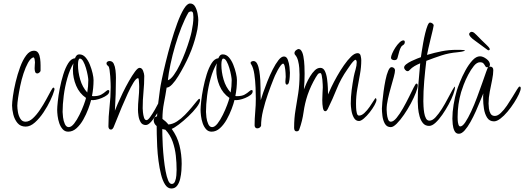

<svg xmlns="http://www.w3.org/2000/svg" viewBox="-20 -737 2998 1098"><path d="M127 -13Q97 -13 80 -33.5Q63 -54 56 -82.5Q49 -111 49 -134Q49 -151 54 -187.5Q59 -224 69.5 -268Q80 -312 95 -353Q110 -394 130 -420.5Q150 -447 174 -447Q191 -447 199 -434Q207 -421 209.5 -401.5Q212 -382 212 -363.5Q212 -345 212 -333Q212 -328 205.5 -322.5Q199 -317 194 -317Q184 -317 181 -326Q178 -335 178 -346Q178 -357 179 -366.5Q180 -376 180 -381Q180 -386 178 -397.5Q176 -409 170 -409Q154 -403 140 -377.5Q126 -352 114.5 -317Q103 -282 95.5 -245Q88 -208 83.5 -177.5Q79 -147 79 -132Q79 -118 82.5 -96.5Q86 -75 96.5 -58Q107 -41 126 -41Q147 -41 168 -60.5Q189 -80 208.5 -109Q228 -138 244 -167.5Q260 -197 270.5 -216.5Q281 -236 285 -236Q290 -236 291 -231Q292 -226 291 -223L290 -219Q284 -197 268 -163Q252 -129 229 -94.5Q206 -60 179.5 -36.5Q153 -13 127 -13Z M370 16Q351 16 338.5 2Q326 -12 319 -32.5Q312 -53 309.5 -74Q307 -95 307 -109Q307 -124 310.5 -157.5Q314 -191 322 -232Q330 -273 342 -311.5Q354 -350 370.5 -376Q387 -402 409 -404Q412 -413 418 -419.5Q424 -426 434 -426Q454 -426 469 -409Q484 -392 494 -367Q504 -342 509.5 -318Q515 -294 515 -279Q515 -233 506 -188L514 -187Q543 -187 559 -196Q575 -205 584 -213.5Q593 -222 599 -222Q605 -222 605 -215Q605 -203 592.5 -193.5Q580 -184 562 -176.5Q544 -169 527 -166Q510 -163 501 -165Q496 -144 484.5 -113.5Q473 -83 456.5 -53.5Q440 -24 418 -4Q396 16 370 16ZM479 -208Q485 -243 485 -279Q485 -287 481.5 -306.5Q478 -326 471.5 -348Q465 -370 456 -386Q447 -402 437 -402Q432 -402 429.5 -394.5Q427 -387 426.5 -378Q426 -369 426 -366Q426 -326 438.5 -282.5Q451 -239 479 -208ZM373 -10Q388 -10 404 -30.5Q420 -51 434.5 -80.5Q449 -110 459 -137Q469 -164 472 -177Q434 -203 415.5 -247Q397 -291 397 -337Q397 -357 400 -375Q379 -339 365 -290Q351 -241 344.5 -190Q338 -139 338 -97Q338 -87 340.5 -66Q343 -45 351 -27.5Q359 -10 373 -10Z M614 4Q607 4 603.5 -1.5Q600 -7 600 -14Q600 -70 606.5 -126.5Q613 -183 613 -239Q613 -245 612.5 -262.5Q612 -280 610.5 -300.5Q609 -321 606.5 -337.5Q604 -354 600 -358Q596 -361 592.5 -365Q589 -369 589 -375Q589 -381 594.5 -384.5Q600 -388 606 -388Q623 -388 630.5 -372.5Q638 -357 640.5 -335Q643 -313 643 -293Q643 -199 637 -104Q641 -115 653 -143Q665 -171 682 -206Q699 -241 717.5 -273.5Q736 -306 752 -327.5Q768 -349 778 -349Q792 -349 798.5 -331.5Q805 -314 805 -303Q805 -257 800.5 -211Q796 -165 796 -118Q796 -112 797.5 -95.5Q799 -79 803.5 -64.5Q808 -50 818 -50Q826 -50 839 -68Q852 -86 866 -110.5Q880 -135 891 -157Q902 -179 906 -188Q907 -190 908 -192.5Q909 -195 911 -195Q916 -195 917 -187.5Q918 -180 918 -178Q918 -168 907 -143Q896 -118 879.5 -90Q863 -62 845.5 -42Q828 -22 814 -22Q794 -22 784.5 -38Q775 -54 772 -74.5Q769 -95 769 -109Q769 -142 772.5 -175Q776 -208 776 -241Q776 -244 775.5 -256Q775 -268 774 -279Q773 -290 769 -290Q759 -290 743.5 -265Q728 -240 710.5 -202Q693 -164 676 -123.5Q659 -83 646.5 -51Q634 -19 629 -8Q627 -4 623.5 0Q620 4 614 4Z M960 341Q939 341 924.5 319Q910 297 901 261Q892 225 886.5 183.5Q881 142 879 101.5Q877 61 876.5 29.5Q876 -2 876 -16Q859 -30 859 -50Q859 -58 864 -64.5Q869 -71 878 -71Q880 -110 885 -149Q890 -188 895 -226Q897 -242 905.5 -283.5Q914 -325 927.5 -380.5Q941 -436 958 -494.5Q975 -553 993.5 -603.5Q1012 -654 1031 -685.5Q1050 -717 1067 -717Q1086 -717 1096 -699Q1106 -681 1110 -658.5Q1114 -636 1114 -622Q1114 -609 1112.5 -596Q1111 -583 1109 -570Q1103 -540 1094.5 -510.5Q1086 -481 1075 -452Q1071 -441 1060 -416Q1049 -391 1033 -360.5Q1017 -330 999.5 -301.5Q982 -273 964.5 -254.5Q947 -236 933 -236Q926 -191 917.5 -147.5Q909 -104 909 -57Q919 -50 927.5 -42Q936 -34 943 -25Q968 -27 992 -42.5Q1016 -58 1037 -79.5Q1058 -101 1075.5 -122Q1093 -143 1104.5 -157.5Q1116 -172 1120 -172Q1122 -172 1123 -169.5Q1124 -167 1124 -165Q1124 -149 1104.5 -123.5Q1085 -98 1057 -71.5Q1029 -45 1002.5 -25Q976 -5 962 0Q994 44 1006.5 95Q1019 146 1019 200Q1019 215 1017.5 238Q1016 261 1010.5 285Q1005 309 993 325Q981 341 960 341ZM940 -278Q956 -283 974 -308Q992 -333 1009 -368Q1026 -403 1040 -440.5Q1054 -478 1063.5 -509.5Q1073 -541 1076 -557Q1080 -577 1083 -598Q1086 -619 1086 -639Q1086 -645 1084.5 -658.5Q1083 -672 1072 -672Q1069 -672 1064.5 -670Q1060 -668 1058 -666Q1037 -630 1017.5 -580.5Q998 -531 982 -476.5Q966 -422 955 -370Q944 -318 940 -278ZM962 315Q975 315 981 300Q987 285 988.5 266Q990 247 990 234Q990 194 985.5 153Q981 112 967.5 73.5Q954 35 926 5L908 1Q908 10 908.5 36.5Q909 63 911 98.5Q913 134 917 171.5Q921 209 927 241.5Q933 274 941.5 294.5Q950 315 962 315Z M1190 16Q1171 16 1158.5 2Q1146 -12 1139 -32.5Q1132 -53 1129.5 -74Q1127 -95 1127 -109Q1127 -124 1130.5 -157.5Q1134 -191 1142 -232Q1150 -273 1162 -311.5Q1174 -350 1190.5 -376Q1207 -402 1229 -404Q1232 -413 1238 -419.5Q1244 -426 1254 -426Q1274 -426 1289 -409Q1304 -392 1314 -367Q1324 -342 1329.5 -318Q1335 -294 1335 -279Q1335 -233 1326 -188L1334 -187Q1363 -187 1379 -196Q1395 -205 1404 -213.5Q1413 -222 1419 -222Q1425 -222 1425 -215Q1425 -203 1412.5 -193.5Q1400 -184 1382 -176.5Q1364 -169 1347 -166Q1330 -163 1321 -165Q1316 -144 1304.5 -113.5Q1293 -83 1276.5 -53.5Q1260 -24 1238 -4Q1216 16 1190 16ZM1299 -208Q1305 -243 1305 -279Q1305 -287 1301.5 -306.5Q1298 -326 1291.5 -348Q1285 -370 1276 -386Q1267 -402 1257 -402Q1252 -402 1249.5 -394.5Q1247 -387 1246.5 -378Q1246 -369 1246 -366Q1246 -326 1258.5 -282.5Q1271 -239 1299 -208ZM1193 -10Q1208 -10 1224 -30.5Q1240 -51 1254.5 -80.5Q1269 -110 1279 -137Q1289 -164 1292 -177Q1254 -203 1235.5 -247Q1217 -291 1217 -337Q1217 -357 1220 -375Q1199 -339 1185 -290Q1171 -241 1164.5 -190Q1158 -139 1158 -97Q1158 -87 1160.5 -66Q1163 -45 1171 -27.5Q1179 -10 1193 -10Z M1451 -3Q1444 -3 1440 -8Q1436 -13 1436 -20Q1436 -58 1439.5 -96.5Q1443 -135 1443 -173Q1443 -198 1441.5 -236.5Q1440 -275 1434.5 -312.5Q1429 -350 1416 -370Q1415 -372 1414 -373.5Q1413 -375 1413 -377Q1413 -383 1419 -385.5Q1425 -388 1429 -388Q1443 -388 1451 -372Q1459 -356 1463 -331Q1467 -306 1468.5 -279.5Q1470 -253 1470 -231.5Q1470 -210 1470 -202Q1470 -192 1470.5 -183Q1471 -174 1471 -164Q1475 -178 1485 -207Q1495 -236 1509 -271.5Q1523 -307 1539.5 -339.5Q1556 -372 1572.5 -393Q1589 -414 1604 -414Q1619 -414 1626 -395Q1633 -376 1635.5 -354Q1638 -332 1638 -321Q1638 -314 1637 -297.5Q1636 -281 1632.5 -267Q1629 -253 1620 -253Q1612 -253 1612 -271Q1612 -279 1613 -286Q1614 -293 1614 -297Q1614 -302 1613 -320.5Q1612 -339 1608.5 -356Q1605 -373 1599 -373Q1593 -373 1584.5 -361.5Q1576 -350 1567.5 -334.5Q1559 -319 1552.5 -304.5Q1546 -290 1544 -284Q1529 -247 1512.5 -200Q1496 -153 1484.5 -105.5Q1473 -58 1473 -17Q1466 -3 1451 -3Z M1677 14Q1668 14 1665 8Q1662 2 1662 -5V-7Q1662 -61 1670 -108Q1678 -155 1685.5 -203.5Q1693 -252 1693 -310Q1693 -326 1691.5 -347.5Q1690 -369 1684.5 -390Q1679 -411 1668 -423Q1664 -427 1664 -433Q1664 -442 1672 -449Q1680 -456 1689 -457L1698 -453Q1710 -442 1715 -414.5Q1720 -387 1721 -359Q1722 -331 1722 -315Q1722 -293 1721 -271Q1720 -249 1718 -226Q1723 -239 1732 -259.5Q1741 -280 1753.5 -300.5Q1766 -321 1780.5 -335Q1795 -349 1812 -349Q1829 -349 1838 -330.5Q1847 -312 1850.5 -285Q1854 -258 1855 -233.5Q1856 -209 1856 -197Q1862 -212 1875.5 -240Q1889 -268 1907.5 -301Q1926 -334 1947 -364Q1968 -394 1988 -413.5Q2008 -433 2025 -433Q2039 -433 2042.5 -418Q2046 -403 2046 -393Q2046 -353 2038.5 -312Q2031 -271 2023.5 -229Q2016 -187 2016 -144Q2016 -139 2016.5 -122Q2017 -105 2020.5 -90.5Q2024 -76 2033 -76Q2048 -76 2064 -91Q2080 -106 2093.5 -125.5Q2107 -145 2116.5 -160.5Q2126 -176 2129 -176Q2133 -172 2133 -166Q2133 -156 2122 -136Q2111 -116 2094.5 -95Q2078 -74 2061 -59.5Q2044 -45 2033 -45Q2014 -45 2003.5 -64Q1993 -83 1989.5 -107Q1986 -131 1986 -144Q1986 -183 1991 -221.5Q1996 -260 2003 -298Q2007 -318 2013.5 -340Q2020 -362 2020 -382Q2020 -388 2016 -394L2014 -395Q2008 -395 1998 -383.5Q1988 -372 1979.5 -359Q1971 -346 1967 -341Q1929 -287 1906 -229.5Q1883 -172 1854 -113Q1852 -109 1848.5 -105Q1845 -101 1840 -101Q1830 -101 1826.5 -120.5Q1823 -140 1823 -165Q1823 -188 1824.5 -208.5Q1826 -229 1826 -237Q1826 -241 1825.5 -254Q1825 -267 1823.5 -282Q1822 -297 1819.5 -308Q1817 -319 1812 -319Q1802 -319 1796.5 -311Q1791 -303 1786 -295Q1757 -246 1739 -194Q1723 -146 1716 -95.5Q1709 -45 1692 2Q1689 14 1677 14Z M2235 -393Q2228 -393 2222 -396.5Q2216 -400 2216 -407Q2216 -415 2223 -431.5Q2230 -448 2241 -465Q2252 -482 2264.5 -494Q2277 -506 2287 -506Q2295 -506 2295 -496Q2295 -484 2282 -477Q2274 -472 2268.5 -458Q2263 -444 2259.5 -429Q2256 -414 2253 -405Q2250 -393 2235 -393ZM2215 -10Q2192 -10 2181 -29.5Q2170 -49 2167 -74.5Q2164 -100 2164 -116Q2164 -126 2166.5 -153Q2169 -180 2173.5 -213.5Q2178 -247 2184.5 -279Q2191 -311 2200 -332Q2209 -353 2219 -353Q2227 -353 2233 -348Q2239 -343 2239 -335Q2239 -323 2232 -297Q2225 -271 2215.5 -238Q2206 -205 2198.5 -171.5Q2191 -138 2191 -111Q2191 -104 2192.5 -87Q2194 -70 2199 -55.5Q2204 -41 2215 -41Q2230 -41 2248 -63Q2266 -85 2284.5 -117.5Q2303 -150 2319 -182.5Q2335 -215 2346 -237Q2357 -259 2361 -259Q2366 -259 2367.5 -255.5Q2369 -252 2369 -248Q2369 -235 2358 -206.5Q2347 -178 2329 -144.5Q2311 -111 2290 -80.5Q2269 -50 2249 -30Q2229 -10 2215 -10Z M2434 -17Q2412 -17 2399 -32.5Q2386 -48 2379.5 -71.5Q2373 -95 2371 -118.5Q2369 -142 2369 -157Q2369 -211 2373.5 -266Q2378 -321 2383 -375Q2366 -368 2350.5 -359Q2335 -350 2322 -336Q2320 -334 2317.5 -332Q2315 -330 2311 -330Q2304 -330 2297.5 -337Q2291 -344 2291 -351Q2291 -360 2303 -369.5Q2315 -379 2332.5 -387.5Q2350 -396 2365.5 -402Q2381 -408 2387 -410Q2388 -418 2391.5 -440.5Q2395 -463 2400 -491.5Q2405 -520 2411.5 -546.5Q2418 -573 2425 -590.5Q2432 -608 2439 -608Q2446 -608 2453 -603Q2460 -598 2460 -591Q2460 -588 2455 -566Q2450 -544 2442.5 -514.5Q2435 -485 2429.5 -459Q2424 -433 2422 -423Q2466 -436 2506.5 -444Q2547 -452 2592 -452Q2596 -452 2607 -452Q2618 -452 2628.5 -451Q2639 -450 2639 -447Q2629 -443 2617.5 -441Q2606 -439 2595 -438Q2547 -434 2504.5 -420Q2462 -406 2418 -389Q2411 -332 2406 -273.5Q2401 -215 2401 -158Q2401 -147 2402 -128.5Q2403 -110 2406 -91.5Q2409 -73 2416 -60Q2423 -47 2436 -47Q2453 -47 2471 -66.5Q2489 -86 2507 -114.5Q2525 -143 2540 -172Q2555 -201 2566.5 -221Q2578 -241 2582 -242V-239Q2582 -224 2572 -197Q2562 -170 2545.5 -139.5Q2529 -109 2509.5 -81Q2490 -53 2470.5 -35Q2451 -17 2434 -17Z M2604 28Q2587 28 2579 11.5Q2571 -5 2569 -26Q2567 -47 2567 -58Q2567 -96 2574 -138.5Q2581 -181 2592 -218Q2597 -235 2610 -267.5Q2623 -300 2641.5 -334Q2660 -368 2681.5 -391.5Q2703 -415 2725 -415Q2742 -415 2762 -400Q2782 -385 2782 -367Q2782 -360 2777 -355Q2778 -356 2782 -356Q2801 -356 2801 -336Q2801 -313 2794.5 -281Q2788 -249 2781 -213.5Q2774 -178 2774 -145Q2774 -133 2776 -116.5Q2778 -100 2785.5 -87Q2793 -74 2810 -74Q2826 -74 2844 -91Q2862 -108 2879 -133Q2896 -158 2911 -183Q2926 -208 2936.5 -225Q2947 -242 2951 -242Q2958 -242 2958 -233Q2958 -221 2947.5 -198.5Q2937 -176 2920 -149.5Q2903 -123 2882.5 -98.5Q2862 -74 2841.5 -58.5Q2821 -43 2805 -43Q2779 -43 2765.5 -64.5Q2752 -86 2747.5 -116Q2743 -146 2743 -172Q2743 -181 2743 -189Q2743 -197 2744 -203Q2738 -189 2727 -161.5Q2716 -134 2701.5 -101.5Q2687 -69 2670.5 -39.5Q2654 -10 2637 9Q2620 28 2604 28ZM2612 -14Q2625 -14 2641 -38Q2657 -62 2674.5 -99.5Q2692 -137 2708 -180Q2724 -223 2737.5 -261.5Q2751 -300 2760 -325.5Q2769 -351 2772 -353L2766 -352Q2759 -352 2755 -359.5Q2751 -367 2745 -374Q2739 -381 2725 -381Q2707 -381 2690 -360Q2673 -339 2657.5 -309.5Q2642 -280 2631.5 -252Q2621 -224 2617 -210Q2597 -141 2597 -68Q2597 -64 2597.5 -50.5Q2598 -37 2601.5 -25.5Q2605 -14 2612 -14ZM2774 -449Q2773 -449 2769 -451Q2728 -482 2695.5 -505Q2663 -528 2663 -542Q2663 -548 2669 -552Q2674 -555 2677 -555Q2685 -555 2692 -549Q2699 -543 2706 -536Q2719 -522 2734.5 -507Q2750 -492 2762.5 -480Q2775 -468 2778 -463Q2781 -459 2781 -454Q2781 -453 2778.5 -451Q2776 -449 2774 -449Z"/></svg>

Font: Licorice
Style: Regular
Weight: 400
Designer: Robert E. Leuschke
Foundry: Robert E. Leuschke
Version: Version 1.010; ttfautohint (v1.8.3)